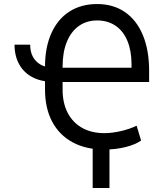

<svg xmlns="http://www.w3.org/2000/svg" viewBox="-20 -737 817 960"><path d="M245.1 -399.4V-328.1Q186.5 -328.1 143.1 -350.6Q99.6 -373 76.2 -415Q52.7 -457 52.7 -513.7H130.9Q130.9 -460.9 161.6 -430.2Q192.4 -399.4 245.1 -399.4ZM205.1 -289.1V-404.3Q205.1 -500 236.8 -570.8Q268.6 -641.6 327.1 -679.2Q385.7 -716.8 465.8 -716.8Q545.9 -716.8 604.5 -676.8Q663.1 -636.7 694.3 -561.5Q725.6 -486.3 725.6 -382.8V-327.1H267.6V-398.4H637.7V-414.1Q637.7 -482.4 617.2 -532.2Q596.7 -582 557.6 -608.4Q518.6 -634.8 465.8 -634.8Q413.1 -634.8 374 -606.9Q335 -579.1 314 -527.3Q293 -475.6 293 -404.3V-289.1Q293 -221.7 318.4 -172.9Q343.8 -124 390.6 -97.7Q437.5 -71.3 502 -71.3Q539.1 -71.3 582.5 -81.1Q626 -90.8 663.1 -108.4L685.5 -34.2Q656.2 -13.7 606.9 -1.5Q557.6 10.7 502 10.7Q410.2 10.7 343.3 -25.4Q276.4 -61.5 240.7 -128.9Q205.1 -196.3 205.1 -289.1ZM527.3 203.1H443.4V-44.9H527.3Z"/></svg>

Font: Pretendard GOV Variable
Style: Regular
Weight: 400
Designer: Base glyphs from Inter by Rasmus Andersson; Hangul glyphs from Noto Sans CJK(Source Han Sans) by Jang Soo-young and Kang
Foundry: Kil Hyung-jin
Version: Version 1.307;Glyphs 3.2 (3192)